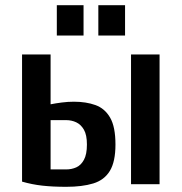

<svg xmlns="http://www.w3.org/2000/svg" viewBox="-20 -710 700 740"><path d="M235 10Q183 10 143 5.5Q103 1 65 -10V-500H175V-308Q195 -312 218.5 -315Q242 -318 265 -318Q312 -318 348 -305Q384 -292 404.5 -256.5Q425 -221 425 -153Q425 -87 403.5 -51.5Q382 -16 339.5 -3Q297 10 235 10ZM175 -57H235Q256 -57 274 -65Q292 -73 303.5 -94Q315 -115 315 -153Q315 -190 303.5 -210Q292 -230 274 -238.5Q256 -247 235 -247H175ZM485 0V-500H595V0ZM359 -573V-690H462V-573ZM199 -573V-690H302V-573Z"/></svg>

Font: Cuprum SemiBold
Style: Regular
Weight: 600
Designer: Jovanny Lemonad
Foundry: Jovanny Lemonad
Version: Version 3.000